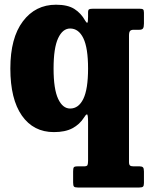

<svg xmlns="http://www.w3.org/2000/svg" viewBox="-20 -558 656 835"><path d="M561.5 165.5H588Q597.5 165.5 601.8 169.8Q606 174 606 188V238Q606 250 601.8 253.8Q597.5 257.5 585 257.5H319Q305.5 257.5 301.8 253.5Q298 249.5 298 235.5V188Q298 174.5 300.8 170Q303.5 165.5 316.5 165.5H344Q358 165.5 360.5 160Q363 154.5 363 140.5V-28Q363 -60.5 358.2 -60.5Q353.5 -60.5 345.5 -47Q326.5 -17 295 -0.2Q263.5 16.5 214.5 16.5Q125.5 16.5 75.2 -55.2Q25 -127 25 -260Q25 -393 79.5 -465.2Q134 -537.5 223.5 -537.5Q274.5 -537.5 303.5 -519Q332.5 -500.5 350 -469Q356 -458.5 359.5 -459Q363 -459.5 363 -485V-504Q363 -515 367.5 -517.5Q372 -520 383.5 -520H587.5Q598.5 -520 602.2 -517Q606 -514 606 -502.5V-455.5Q606 -440 601.8 -434.2Q597.5 -428.5 586 -428.5H561Q550 -428.5 545.5 -423.2Q541 -418 541 -403V147Q541 158 545.5 161.8Q550 165.5 561.5 165.5ZM363 -260Q363 -349.5 342.5 -391.8Q322 -434 285 -434Q252.5 -434 232.8 -391.8Q213 -349.5 213 -260Q213 -170.5 232.8 -128.2Q252.5 -86 285 -86Q322 -86 342.5 -128.2Q363 -170.5 363 -260Z"/></svg>

Font: Besley* Narrow Heavy
Style: Regular
Weight: 800
Width: 4
Designer: Owen Earl
Foundry: indestructible type*
Version: Version 3.000; ttfautohint (v1.8.3)